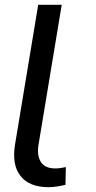

<svg xmlns="http://www.w3.org/2000/svg" viewBox="-20 -770 398 800"><path d="M237.2 -750 140.6 -167.6Q133.2 -121.8 150.4 -95Q167.6 -68.2 210.2 -68.2Q223 -68.2 233.8 -70Q244.7 -71.7 254.3 -73.9L252.8 0Q235.8 4.3 217.3 7.1Q198.9 9.9 181.8 9.9Q103 9.9 65.9 -36.2Q28.8 -82.4 42.6 -167.6L139.2 -750Z"/></svg>

Font: Inter UI
Style: Italic
Weight: 400
Italic angle: -9.39999°
Designer: Rasmus Andersson
Foundry: rsms
Version: 3.2;8d6f07862